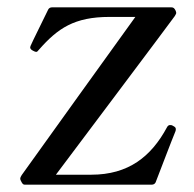

<svg xmlns="http://www.w3.org/2000/svg" viewBox="-20 -502 528 522"><path d="M403 -6C422 -55 445 -116 457 -145C458 -148 458 -149 458 -151C458 -155 456 -157 450 -160C447 -162 445 -162 442 -162C439 -162 436 -160 434 -156C391 -76 329 -27 228 -27H132C132 -27 452 -453 455 -458C459 -464 459 -465 459 -468C459 -470 458 -471 457 -474C454 -480 451 -482 446 -482H121C117 -482 113 -480 111 -476C101 -455 66 -385 63 -377L62 -373C62 -369 66 -366 70 -364C74 -362 76 -361 78 -361C81 -361 82 -362 86 -367C137 -425 182 -456 278 -456H348C348 -456 42 -31 39 -26C37 -23 35 -19 35 -16C35 -14 36 -12 37 -10C40 -4 42 0 47 0H393C397 0 401 -2 403 -6Z"/></svg>

Font: Shippori Mincho OTF Medium
Style: Regular
Weight: 500
Designer: FONTDASU
Foundry: FONTDASU / Google Inc. / but / Adobe
Version: Version 3.300;hotconv 1.0.109;makeotfexe 2.5.65596